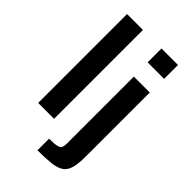

<svg xmlns="http://www.w3.org/2000/svg" viewBox="-277 -838 1135 1135"><g transform="rotate(45 290.5 -271.0)"><path d="M78 0V-743H211V0ZM366 -627V-743H504V-627ZM273 201V104Q317 104 337.5 99Q358 94 363 82Q368 70 368 50V-510H501V26Q501 86 491 121.5Q481 157 455.5 174Q430 191 385.5 196Q341 201 273 201Z"/></g></svg>

Font: Saira SemiExpanded SemiBold
Style: Regular
Weight: 600
Width: 6
Designer: Hector Gatti with collaboration of the Omnibus-Type team
Foundry: Omnibus-Type
Version: Version 1.101